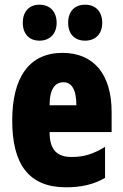

<svg xmlns="http://www.w3.org/2000/svg" viewBox="-20 -787 522 817"><path d="M77 -690C77 -642 105 -614 148 -614C193 -614 221 -644 221 -690C221 -737 193 -767 148 -767C105 -767 77 -739 77 -690ZM270 -690C270 -643 297 -614 342 -614C388 -614 415 -644 415 -690C415 -737 388 -767 342 -767C298 -767 270 -739 270 -690ZM246 -562C105 -562 32 -459 32 -274C32 -90 101 10 261 10C325 10 379 -2 427 -30V-162C376 -131 336 -119 285 -119C221 -119 191 -151 191 -225H455V-310C455 -472 378 -562 246 -562ZM250 -437C283 -437 305 -409 305 -339H191C191 -411 216 -437 250 -437Z"/></svg>

Font: Noto Sans Lao ExtraCondensed Black
Style: Regular
Weight: 900
Width: 2
Designer: Monotype Design Team
Foundry: Monotype Imaging Inc.
Version: Version 2.003